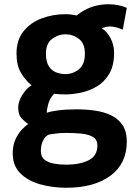

<svg xmlns="http://www.w3.org/2000/svg" viewBox="-20 -630 658 907"><path d="M293 257Q229 257 171 241Q113 225 76.5 189.2Q40 153.5 40 94Q40 58.5 52.2 30.5Q64.5 2.5 82 -16.5Q99.5 -35.5 114 -44Q96 -55.5 81 -72Q66 -88.5 66 -122Q66 -150 84.8 -180.8Q103.5 -211.5 129 -227Q100 -250.5 79 -286Q58 -321.5 58 -377Q58 -441.5 91.5 -482.8Q125 -524 177.8 -543.5Q230.5 -563 289 -563Q313.5 -563 342 -557Q407.5 -610 493 -610Q517.5 -610 539.8 -605.2Q562 -600.5 579 -593L560 -490Q524.5 -505 499 -505Q492.5 -505 481 -502.8Q469.5 -500.5 461 -496Q485 -482 502 -450Q519 -418 519 -381Q519 -319.5 495.8 -280.8Q472.5 -242 436.5 -221Q400.5 -200 361 -192Q321.5 -184 289 -184Q278 -184 262.2 -184.8Q246.5 -185.5 235 -187Q215 -164.5 208 -138.5Q201 -112.5 201 -97Q215.5 -103.5 254 -108.5Q292.5 -113.5 341 -113.5Q386 -113.5 428.5 -107.5Q471 -101.5 505 -85.2Q539 -69 559 -39Q579 -9 579 39Q579 143 501.8 200Q424.5 257 293 257ZM289 -280Q324.5 -280 352.8 -302.8Q381 -325.5 381 -377Q381 -424.5 352.8 -446.2Q324.5 -468 289 -468Q254.5 -468 225.8 -446Q197 -424 197 -376.5Q197 -338.5 210.5 -317.5Q224 -296.5 245 -288.2Q266 -280 289 -280ZM293 148Q355.5 148 397.8 127.5Q440 107 440 57.5Q440 29 418.2 16.5Q396.5 4 362.5 1Q328.5 -2 292 -2Q263.5 -2 243 0.8Q222.5 3.5 212 5.5Q194.5 11.5 183.8 33Q173 54.5 173 84Q173 111 191 124.8Q209 138.5 236.5 143.2Q264 148 293 148Z"/></svg>

Font: Junction
Style: Bold
Weight: 700
Designer: Caroline Hadilaksono
Foundry: Caroline Hadilaksono, Tyler Finck, The League of Moveable Type
Version: Version 2.000; ttfautohint (v1.8.3)